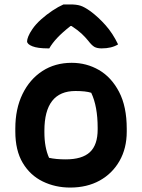

<svg xmlns="http://www.w3.org/2000/svg" viewBox="-20 -833 640 865"><path d="M303 -550Q370 -550 426 -517.5Q482 -485 516.5 -419Q551 -353 551 -253V-240Q551 -165 518.5 -108Q486 -51 429 -19.5Q372 12 296 12Q229 12 172.5 -15.5Q116 -43 82.5 -99Q49 -155 49 -241V-254Q49 -343 81.5 -409.5Q114 -476 171 -513Q228 -550 303 -550ZM320 -423Q180 -423 180 -244V-237Q180 -169 201 -122Q232 -115 276 -115Q350 -115 385 -147.5Q420 -180 420 -250V-257Q420 -354 391 -415Q367 -423 320 -423ZM266 -813H298Q324 -813 342 -807.5Q360 -802 388 -782Q423 -756 455.5 -719.5Q488 -683 512 -633Q483 -615 438 -615Q417 -615 405 -622Q393 -629 377 -650Q364 -666 347.5 -681.5Q331 -697 302 -716H298Q261 -687 238 -662.5Q215 -638 202 -615H196Q150 -615 126 -624.5Q102 -634 102 -647Q102 -655 107.5 -669Q113 -683 126 -702Q141 -724 165 -745.5Q189 -767 216 -785Q243 -803 266 -813Z"/></svg>

Font: Recursive Mn Csl St
Style: Bold
Weight: 700
Monospace: yes
Version: Version 1.079;hotconv 1.0.112;makeotfexe 2.5.65598; ttfautoh